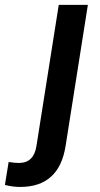

<svg xmlns="http://www.w3.org/2000/svg" viewBox="-125 -548 407 782"><path d="M114.3 -528.3H232.9L142.1 46.9Q115.7 213.4 -42.5 213.4Q-74.7 213.4 -105 205.1L-89.8 111.8Q-66.4 115.7 -47.9 115.7Q12.7 115.7 23.4 46.9Z"/></svg>

Font: Mardoto Medium
Style: Italic
Weight: 500
Italic angle: -12°
Designer: Christian Robertson, Vahan Hovhannisyan
Foundry: Google
Version: Version 1.000